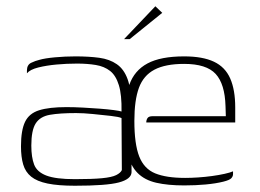

<svg xmlns="http://www.w3.org/2000/svg" viewBox="-20 -585 830 613"><path d="M219 8Q166 8 132 1Q98 -6 79.5 -21Q61 -36 54 -60Q47 -84 47 -118Q47 -169 60 -196Q73 -223 105 -233Q137 -243 192 -243Q217 -243 245 -241.5Q273 -240 299 -238Q325 -236 343.5 -233.5Q362 -231 368 -229Q369 -282 359.5 -313Q350 -344 331.5 -358.5Q313 -373 286 -377.5Q259 -382 226 -382Q193 -382 160.5 -379Q128 -376 102 -369.5Q76 -363 66 -351V-360Q66 -378 79.5 -384.5Q93 -391 106 -394Q123 -399 155.5 -402Q188 -405 221 -405Q264 -405 297 -400.5Q330 -396 353 -380Q376 -364 387.5 -332Q399 -300 399 -245L400 -35Q399 -13 359.5 -2.5Q320 8 219 8ZM219 -13Q274 -13 305.5 -16Q337 -19 351 -26Q365 -33 369 -42L368 -208Q360 -212 333.5 -215Q307 -218 276.5 -221Q246 -224 223 -224Q171 -224 139.5 -218.5Q108 -213 94 -191Q80 -169 80 -120Q80 -83 89 -59.5Q98 -36 128 -24.5Q158 -13 219 -13ZM568 7Q516 7 479 -1.5Q442 -10 419.5 -32.5Q397 -55 387 -95Q377 -135 377 -199Q377 -269 393 -314.5Q409 -360 451 -382.5Q493 -405 568 -405Q627 -405 663 -388Q699 -371 715 -334.5Q731 -298 731 -242V-194H447Q447 -202 451 -208Q455 -214 467 -214H701L700 -246Q698 -317 668.5 -349Q639 -381 568 -381Q508 -381 473 -362.5Q438 -344 423.5 -304.5Q409 -265 409 -199Q409 -125 424.5 -85.5Q440 -46 475.5 -31.5Q511 -17 571 -17Q590 -17 612.5 -18.5Q635 -20 657 -23Q679 -26 697 -30Q715 -34 724 -38V-29Q724 -22 718.5 -16Q713 -10 693 -5Q669 1 636.5 4Q604 7 568 7ZM376 -460 476 -565 498 -544 394 -460Z"/></svg>

Font: Genos ExtraLight
Style: Regular
Weight: 250
Designer: Robert E. Leuschke
Foundry: Robert E. Leuschke
Version: Version 1.010